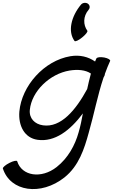

<svg xmlns="http://www.w3.org/2000/svg" viewBox="-44 -950 789 1339"><path d="M521 -918C452 -835 427 -730 476 -664C481 -658 505 -669 529 -689C554 -709 570 -730 565 -736C536 -776 534 -835 574 -882C586 -896 583 -915 568 -925C553 -934 532 -931 521 -918ZM628 -542C625 -535 622 -528 619 -521C572 -554 513 -569 447 -558C263 -527 107 -351 91 -172C83 -74 126 12 218 25C338 42 445 -40 534 -159C526 -115 517 -70 504 -26C479 63 431 152 351 215C244 299 108 278 76 175C74 167 49 172 22 186C-6 200 -26 218 -24 225C28 387 241 418 406 287C506 207 544 88 575 -25C611 -150 637 -287 678 -409C681 -414 683 -420 686 -425C687 -429 688 -433 688 -436C699 -467 711 -496 724 -525C728 -533 709 -544 683 -549C656 -554 632 -551 628 -542ZM256 -76C198 -84 158 -125 164 -184C177 -314 303 -435 441 -458C497 -467 552 -463 590 -437C580 -401 572 -365 564 -329C485 -183 381 -58 256 -76Z"/></svg>

Font: Nupuram Medium Oblique
Style: Regular
Weight: 500
Designer: Santhosh Thottingal (santhosh.thottingal@gmail.com)
Foundry: SMC
Version: Version 1.000